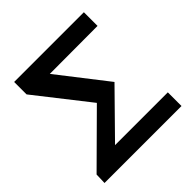

<svg xmlns="http://www.w3.org/2000/svg" viewBox="-184 -846 993 993"><g transform="rotate(-45 312.0 -350.0)"><path d="M574 -600V-700H64V-609L290 -321L27 -60L25 0H588V-100H202L431 -333L224 -599Z"/></g></svg>

Font: Mint Spirit No2
Style: Bold
Weight: 700
Designer: HARENDAL Hirwen
Foundry: Arkandis Digital Foundry.
Version: Version 1.004;FFEdit